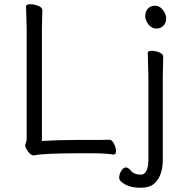

<svg xmlns="http://www.w3.org/2000/svg" viewBox="-20 -725 816 907"><path d="M712.5 -698Q734 -698 749.5 -678Q765 -658 765 -637.5Q765 -617 752 -603.5Q739 -590 718 -590Q697 -590 681.5 -609.5Q666 -629 666 -649.5Q666 -670 678.5 -684Q691 -698 712.5 -698ZM751 -457 749 -364V30Q749 105 710 141Q688 162 644 162Q600 162 571.5 146.5Q543 131 543 114.5Q543 98 553 82Q563 66 574 66Q585 66 596 79Q612 100 646 100Q663 100 672 81Q681 62 681 31V-364L678 -475Q678 -485 696 -485Q714 -485 732.5 -477.5Q751 -470 751 -457ZM178 -59Q256 -64 345 -64H458Q482 -64 495 -65H496Q509 -65 518.5 -46Q528 -27 528 -11Q528 5 517 5H516Q477 -1 413 -1H372Q180 -1 142 9H139Q122 9 106 -19Q99 -30 99 -37Q99 -44 102.5 -51Q106 -58 106 -70V-589L103 -695Q103 -705 122 -705Q141 -705 160.5 -697.5Q180 -690 180 -677L178 -588Z"/></svg>

Font: LXGW Bright GB
Style: Regular
Weight: 400
Designer: Christian Thalmann (Catharsis Fonts)
Foundry: LXGW / Christian Thalmann (Catharsis Fonts) / Fontworks Inc.
Version: Version 5.510